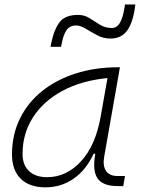

<svg xmlns="http://www.w3.org/2000/svg" viewBox="-20 -821 626 852"><path d="M181.6 10.3Q110.8 10.3 72 -27.8Q33.2 -65.9 33.2 -135.3Q33.2 -223.1 68.4 -294.7Q103.5 -366.2 167 -417Q230.5 -467.8 316.4 -495.1Q402.3 -522.5 503.4 -522.5H512.2L442.4 -126Q435.1 -85.4 450.4 -62.7Q465.8 -40 500.5 -40H534.7L526.9 4.9H503.9Q436 4.9 412.8 -29.5Q389.6 -64 402.8 -138.7H395.5Q362.3 -66.9 306.9 -28.3Q251.5 10.3 181.6 10.3ZM189 -34.7Q274.9 -34.7 339.8 -105.5Q404.8 -176.3 427.2 -306.2L457 -474.6Q341.8 -463.4 257.3 -418Q172.9 -372.6 126.5 -300.5Q80.1 -228.5 80.1 -137.7Q80.1 -88.9 108.9 -61.8Q137.7 -34.7 189 -34.7ZM204.1 -613.3 207 -627.9Q219.7 -690.4 244.6 -722.7Q269.5 -754.9 326.2 -754.9Q354.5 -754.9 377.2 -740.5Q399.9 -726.1 423.3 -711.4Q446.8 -696.8 476.1 -696.8Q499 -696.8 512.5 -720.2Q525.9 -743.7 532.7 -788.6L534.7 -801.3H580.6L579.6 -793.5Q570.8 -722.7 544.9 -686.3Q519 -649.9 470.2 -649.9Q439 -649.9 411.4 -664.6Q383.8 -679.2 360.4 -693.6Q336.9 -708 317.4 -708Q290.5 -708 276.4 -688.7Q262.2 -669.4 254.9 -632.8L251 -613.3Z"/></svg>

Font: Cascadia Mono ExtraLight
Style: Italic
Weight: 200
Italic angle: -10°
Monospace: yes
Designer: Aaron Bell
Foundry: Saja Typeworks
Version: Version 2404.023; ttfautohint (v1.8.4)